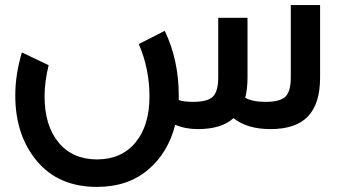

<svg xmlns="http://www.w3.org/2000/svg" viewBox="-20 -507 1337 754"><path d="M1122 -487H1237V-202Q1237 -100 1189.5 -50Q1142 0 1042 0Q951 0 897 -43Q850 0 757 0Q708 0 668 -17Q640 94 560.5 160.5Q481 227 361 227Q210 227 125 125.5Q40 24 40 -132Q40 -215 66 -301L171 -251Q155 -185 155 -129Q155 -14 210 52.5Q265 119 361 119Q457 119 512 52.5Q567 -14 567 -128Q567 -237 525 -334L627 -386Q682 -271 682 -132V-114Q703 -107 738 -107Q796 -107 816.5 -128Q837 -149 837 -203V-437H952V-202Q952 -158 943 -123Q972 -107 1023 -107Q1081 -107 1101.5 -128Q1122 -149 1122 -203Z"/></svg>

Font: Montserrat-Arabic
Style: Regular
Weight: 400
Designer: Mohamed Gaber
Foundry: Kief Type Foundry
Version: Version 5.008;PS 005.008;hotconv 1.0.88;makeotf.lib2.5.64775